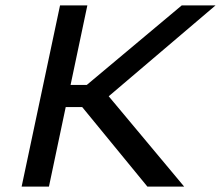

<svg xmlns="http://www.w3.org/2000/svg" viewBox="-20 -690 817 710"><path d="M202 -670 60 0H161L223 -294H284L525 0H661L382 -334L777 -670H652L301 -376H241L303 -670Z"/></svg>

Font: LT Wave
Style: Italic
Weight: 400
Designer: Daniel Lyons
Version: Version 2.5 (Glyphs App)